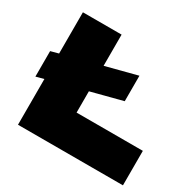

<svg xmlns="http://www.w3.org/2000/svg" viewBox="-161 -929 1130 1109"><g transform="rotate(30 404.5 -375.0)"><path d="M36 -461 88 -475V-750H346V-542L554 -596V-426L346 -372V-230H788V0H88V-305L36 -291Z"/></g></svg>

Font: Bounded
Style: Regular
Weight: 900
Designer: Vlad Churkin
Version: Version 1.0